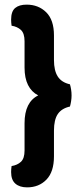

<svg xmlns="http://www.w3.org/2000/svg" viewBox="-20 -744 357 829"><path d="M145 -332Q116 -318 101 -288Q86 -258 86 -212V-94Q86 -60 70.5 -45.5Q55 -31 30 -27Q29 -20 28.5 -13.5Q28 -7 28 -1Q28 33 46.5 49Q65 65 97 65Q148 65 180.5 31.5Q213 -2 213 -69V-180Q213 -227 229.5 -251.5Q246 -276 282 -284Q285 -294 287 -307Q289 -320 289 -332Q289 -345 287 -357.5Q285 -370 282 -380Q246 -388 229.5 -413.5Q213 -439 213 -485V-591Q213 -658 179.5 -691Q146 -724 95 -724Q63 -724 45.5 -709.5Q28 -695 28 -659Q28 -653 28.5 -647Q29 -641 30 -633Q55 -629 70.5 -614.5Q86 -600 86 -566V-452Q86 -407 101 -377Q116 -347 145 -332Z"/></svg>

Font: BalooTamma2Bold
Style: Bold
Weight: 700
Designer: Divya Kowshik, Shuchita Grover and Ek Type
Foundry: Ek Type
Version: Version 1.700